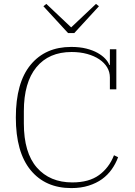

<svg xmlns="http://www.w3.org/2000/svg" viewBox="-20 -950 692 982"><path d="M345 12Q212 12 136.5 -80Q61 -172 61 -349Q61 -527 136.5 -618.5Q212 -710 344 -710Q388 -710 421.5 -701.5Q455 -693 479 -679.5Q503 -666 518 -650Q533 -634 539 -618H542V-698H575V-493H542V-554Q542 -582 528 -605.5Q514 -629 488 -646.5Q462 -664 426 -674Q390 -684 346 -684Q230 -684 166 -606Q102 -528 102 -381V-319Q102 -169 168.5 -93Q235 -17 350 -17Q435 -17 486.5 -54.5Q538 -92 563 -156L584 -146Q572 -113 551.5 -84Q531 -55 502 -34Q473 -13 433.5 -0.5Q394 12 345 12ZM202 -918 217 -930 344 -810 471 -930 486 -918 360 -781H328Z"/></svg>

Font: IBM Plex Serif ExtLt
Style: Regular
Weight: 200
Designer: Mike Abbink, Paul van der Laan, Pieter van Rosmalen
Foundry: Bold Monday
Version: Version 3.001